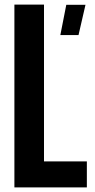

<svg xmlns="http://www.w3.org/2000/svg" viewBox="-20 -820 414 840"><path d="M43 0V-800H172.5V-114H360V0ZM244 -666.5 270 -799H354L323.5 -666.5Z"/></svg>

Font: Big Shoulders Display Thin ExtraBold
Style: Regular
Weight: 800
Version: Version 2.002